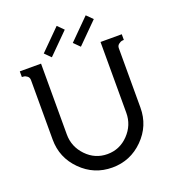

<svg xmlns="http://www.w3.org/2000/svg" viewBox="-174 -1132 1148 1274"><g transform="rotate(-20 400.0 -495.0)"><path d="M578 -1000 620 -958 477 -815 435 -857ZM373 -1000 415 -958 272 -815 230 -857ZM610 -800H760V-760Q754 -760 746 -759Q738 -758 724 -748Q710 -738 710 -720V-300Q710 -172 619 -81Q528 10 400 10Q272 10 181 -81Q90 -172 90 -300V-720Q90 -738 77.5 -748Q65 -758 52 -759L40 -760V-800H190V-300Q190 -213 251.5 -149Q313 -85 400 -85Q487 -85 548.5 -149Q610 -213 610 -300Z"/></g></svg>

Font: Laverick
Style: Regular
Weight: 400
Designer: Daniel Pimley
Foundry: Daniel Pimley
Version: Version 1.000;PS 001.001;hotconv 1.0.56